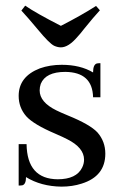

<svg xmlns="http://www.w3.org/2000/svg" viewBox="-20 -659 435 688"><path d="M186.5 -16.6Q253.9 -16.6 274.4 -58.6Q281.2 -72.3 281.2 -86.9Q281.2 -129.9 220.7 -160.2Q208 -167 178.7 -179.7Q100.6 -212.9 74.2 -242.2Q46.9 -273.4 46.9 -315.4Q46.9 -384.8 123 -414.1Q159.2 -426.8 201.2 -426.8Q267.6 -426.8 313.5 -399.4Q313.5 -427.7 327.1 -431.6Q332 -432.6 339.8 -432.6V-310.5H313.5Q311.5 -400.4 213.9 -401.4Q143.6 -401.4 126 -358.4Q122.1 -346.7 122.1 -335Q122.1 -293 181.6 -263.7Q195.3 -256.8 223.6 -245.1Q302.7 -212.9 329.1 -184.6Q357.4 -152.3 357.4 -108.4Q357.4 -27.3 272.5 -1Q239.3 9.8 200.2 9.8Q127 8.8 73.2 -24.4Q73.2 1 60.5 4.9Q54.7 5.9 46.9 5.9V-142.6H75.2Q77.1 -17.6 186.5 -16.6ZM198.2 -489.3Q225.6 -489.3 257.8 -527.3Q265.6 -535.2 282.2 -556.6Q315.4 -597.7 337.9 -622.1L324.2 -637.7Q272.5 -604.5 198.2 -566.4Q108.4 -612.3 70.3 -638.7L56.6 -621.1Q81.1 -594.7 115.2 -553.7Q156.2 -503.9 173.8 -495.1Q186.5 -489.3 198.2 -489.3Z"/></svg>

Font: Abhaya Libre Medium
Style: Regular
Weight: 500
Designer: Pushpananda Ekanayake, Sol Matas, Pathum Egodawatta
Foundry: Mooniak
Version: Version 1.050 ; ttfautohint (v1.6)